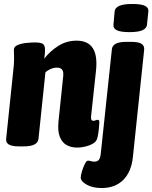

<svg xmlns="http://www.w3.org/2000/svg" viewBox="-20 -736 768 968"><path d="M368 8Q340 8 317 -4Q294 -16 282 -45Q270 -74 275 -125L298 -345Q299 -351 299 -355Q299 -359 299 -364Q299 -395 267 -395Q251 -395 235 -388Q219 -381 209 -371L174 -36Q170 2 100 2H76Q40 2 24.5 -7.5Q9 -17 11 -36L46 -371Q48 -387 49.5 -406.5Q51 -426 51 -446Q51 -455 50.5 -464.5Q50 -474 50 -485Q50 -501 69 -509Q88 -517 113 -519.5Q138 -522 156 -522Q184 -522 195.5 -515Q207 -508 207 -485Q207 -463 203 -440Q231 -477 273 -504Q315 -531 366 -531Q466 -531 466 -416Q466 -398 464 -380L439 -148Q437 -127 451 -127Q457 -127 462.5 -129.5Q468 -132 473 -132Q478 -132 480 -127Q482 -122 480 -107Q479 -89 476 -67Q473 -45 468 -32Q460 -14 429.5 -3Q399 8 368 8ZM493 212Q447 212 417 195Q387 178 387 159Q387 149 393 128.5Q399 108 407.5 91Q416 74 424 74Q430 74 438.5 76.5Q447 79 456 79Q472 79 479 69Q486 59 488 39L544 -487Q547 -525 617 -525H642Q678 -525 693 -515.5Q708 -506 707 -487L650 56Q642 131 601 171.5Q560 212 493 212ZM633 -574Q588 -574 569 -583.5Q550 -593 552 -611L558 -679Q560 -697 581.5 -706.5Q603 -716 648 -716Q692 -716 711 -706.5Q730 -697 728 -679L721 -611Q719 -593 698 -583.5Q677 -574 633 -574Z"/></svg>

Font: Asap Condensed Condensed ExtraBold
Style: Italic
Weight: 800
Width: 3
Italic angle: -6°
Designer: Pablo Cosgaya
Foundry: Omnibus-Type
Version: Version 3.001; ttfautohint (v1.8.4.7-5d5b)